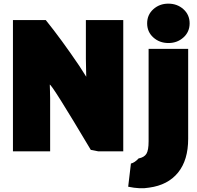

<svg xmlns="http://www.w3.org/2000/svg" viewBox="-20 -815 1083 1053"><path d="M656 15H519L478 7Q265 -351 253 -351Q253 -346 254 -320.5Q255 -295 255 -278V15H51V-705H231Q318 -597 414 -455Q422 -444 435.5 -421.5Q449 -399 453 -394Q453 -404 452 -438Q451 -472 451 -493V-705H656ZM798 214Q749 223 683 209L698 82Q719 77 740 54Q771 48 783 28.5Q795 9 795 -40V-547H1012V-54Q1012 63 956.5 131.5Q901 200 798 214ZM904 -579Q855 -579 821 -609.5Q787 -640 787 -687Q787 -734 821 -764.5Q855 -795 903 -795Q952 -795 986 -764.5Q1020 -734 1020 -687Q1020 -640 986 -609.5Q952 -579 904 -579Z"/></svg>

Font: Repo
Style: ExtraBlack
Weight: 1000
Designer: Stefan Peev
Foundry: Context Ltd
Version: Version 001.000